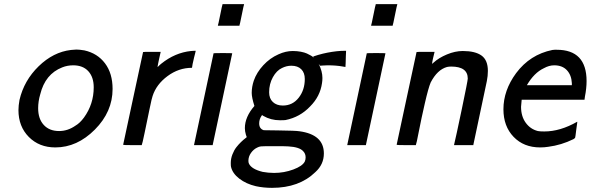

<svg xmlns="http://www.w3.org/2000/svg" viewBox="-20 -700 2849 926"><path d="M247 11Q169 11 119 -39.5Q69 -90 69 -169Q69 -190 74 -218Q96 -312 166.5 -380.5Q237 -449 322 -459Q340 -461 348 -461Q363 -461 387 -457Q450 -443 486.5 -394.5Q523 -346 523 -271Q523 -161 437.5 -75Q352 11 247 11ZM432 -279Q432 -328 406 -356.5Q380 -385 333 -385Q305 -385 280 -375Q198 -343 174 -245Q164 -211 164 -178Q164 -127 191 -97.5Q218 -68 265 -68Q307 -68 344 -94Q365 -106 385 -133Q432 -198 432 -279Z M901 -454Q903 -454 908.5 -454.5Q914 -455 916 -455H924L921 -442Q920 -439 916 -422.5Q912 -406 909 -391.5Q906 -377 906 -373Q842 -373 788 -333Q734 -293 716 -237Q713 -231 701 -173Q689 -115 677.5 -59.5Q666 -4 664 -2V0H619Q574 0 574 -2L622 -226L670 -449Q670 -450 713 -450H755L747 -414Q746 -409 744.5 -402.5Q743 -396 742.5 -392.5Q742 -389 741 -384.5Q740 -380 740 -379Q740 -378 740 -377Q742 -379 745 -381Q747 -384 758 -393Q824 -446 901 -454Z M1031 -578Q1032 -578 1042 -628Q1052 -678 1053 -678V-680H1157V-678Q1156 -678 1146 -628Q1136 -578 1135 -578V-576H1031ZM1006 -2V0H916V-2Q917 -7 963.5 -224.5Q1010 -442 1010 -443Q1010 -444 1055 -444Q1100 -444 1100 -443Q1100 -442 1053.5 -224.5Q1007 -7 1006 -2Z M1093 86Q1093 65 1101 44.5Q1109 24 1120 10Q1131 -4 1142.5 -15Q1154 -26 1162 -32Q1170 -38 1170 -39Q1170 -40 1166 -50Q1161 -67 1161 -82Q1161 -136 1207 -189Q1194 -230 1194 -252Q1194 -281 1204 -311Q1218 -351 1250 -385.5Q1282 -420 1323 -438Q1358 -454 1392 -454Q1413 -454 1431 -450.5Q1449 -447 1460 -442Q1471 -437 1479.5 -432Q1488 -427 1491 -424L1494 -421Q1493 -423 1492 -424L1490 -426Q1490 -428 1514 -435Q1538 -442 1559 -446Q1606 -455 1641 -455H1649V-451Q1649 -447 1648 -429Q1647 -411 1647 -394L1646 -377L1634 -379Q1602 -385 1560 -385Q1544 -385 1537 -384L1524 -383L1517 -392Q1535 -356 1535 -324Q1535 -311 1533 -299Q1524 -235 1476 -187Q1427 -135 1357 -121Q1350 -120 1330 -120Q1286 -120 1250 -141Q1249 -142 1247 -143Q1245 -145 1244 -145Q1242 -143 1241 -141Q1230 -124 1230 -105Q1230 -79 1252 -72L1323 -71Q1405 -70 1424 -67Q1542 -51 1542 40Q1542 93 1501 130Q1423 206 1292 206Q1251 206 1214 198Q1167 187 1134 161.5Q1101 136 1094 104Q1093 100 1093 86ZM1450 -319Q1450 -349 1433 -366Q1416 -383 1385 -383Q1362 -383 1340 -372Q1314 -360 1296 -327.5Q1278 -295 1278 -255Q1278 -225 1296 -208Q1314 -191 1344 -191Q1391 -191 1420.5 -228.5Q1450 -266 1450 -319ZM1370 6Q1362 5 1297 5Q1248 5 1238.5 6Q1229 7 1220 12Q1203 20 1190.5 37.5Q1178 55 1178 76Q1178 84 1181 90Q1194 116 1247 129Q1274 134 1302 134Q1350 134 1394.5 117.5Q1439 101 1450 79Q1454 70 1454 59Q1454 41 1442 29Q1424 9 1370 6Z M1770 -578Q1771 -578 1781 -628Q1791 -678 1792 -678V-680H1896V-678Q1895 -678 1885 -628Q1875 -578 1874 -578V-576H1770ZM1745 -2V0H1655V-2Q1656 -7 1702.5 -224.5Q1749 -442 1749 -443Q1749 -444 1794 -444Q1839 -444 1839 -443Q1839 -442 1792.5 -224.5Q1746 -7 1745 -2Z M2236 -321Q2236 -379 2156 -379Q2146 -379 2136 -377Q2089 -364 2057 -302Q2046 -276 2029 -202Q2012 -128 2000 -66Q1988 -4 1986 -2V0H1939Q1893 0 1893 -2L1941 -226L1989 -449Q1989 -450 2033 -450H2076L2069 -421Q2068 -417 2067 -412Q2066 -407 2065.5 -404Q2065 -401 2064.5 -397.5Q2064 -394 2064 -393.5Q2064 -393 2064 -392Q2067 -395 2071 -398Q2096 -421 2135.5 -437.5Q2175 -454 2212 -454Q2272 -454 2302.5 -432Q2333 -410 2333 -358Q2333 -334 2328 -309Q2327 -304 2295.5 -155.5Q2264 -7 2263 -2V0H2170V-2Q2178 -34 2207 -172.5Q2236 -311 2236 -321Z M2665 -460Q2809 -460 2809 -309Q2809 -274 2801 -234L2799 -219H2496Q2493 -186 2493 -185Q2493 -139 2515.5 -108Q2538 -77 2574 -68Q2583 -66 2605 -66Q2682 -66 2764 -113V-109Q2763 -107 2759 -72.5Q2755 -38 2754 -37Q2754 -34 2746 -29Q2687 0 2624 8Q2606 11 2585 11Q2506 11 2457 -40Q2408 -91 2408 -173Q2408 -264 2469 -347Q2536 -437 2644 -459Q2648 -460 2655 -460ZM2738 -299Q2736 -338 2714 -361.5Q2692 -385 2653 -385Q2628 -385 2603 -371Q2556 -349 2521 -289H2738Z"/></svg>

Font: MathJax_SansSerif
Style: Italic
Weight: 400
Version: Version 1.1